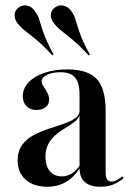

<svg xmlns="http://www.w3.org/2000/svg" viewBox="-20 -687 499 718"><path d="M277.4 -207.3V-333.1Q277.4 -377.4 260.5 -397.2Q243.5 -416.9 206.5 -416.9Q176.6 -416.9 156 -407.3Q135.5 -397.6 135.5 -383.9Q135.5 -374.2 142.7 -363.7Q150 -353.2 156.9 -340.7Q163.7 -328.2 163.7 -314.5Q163.7 -296.8 150.8 -286.3Q137.9 -275.8 116.1 -275.8Q92.7 -275.8 79 -289.9Q65.3 -304 65.3 -327.4Q65.3 -356.5 86.7 -379Q108.1 -401.6 146 -414.5Q183.9 -427.4 231.5 -427.4Q308.9 -427.4 341.9 -391.5Q375 -355.6 375 -272.6V-207.3ZM156.5 11.3Q105.6 11.3 75.8 -15.3Q46 -41.9 46 -87.1Q46 -122.6 62.9 -145.2Q79.8 -167.7 106 -181.9Q132.3 -196 161.7 -205.2Q191.1 -214.5 217.7 -223.8Q244.4 -233.1 261.3 -245.2Q278.2 -257.3 278.2 -277.4V-260.5Q275.8 -245.2 261.3 -233.5Q246.8 -221.8 228.6 -210.9Q210.5 -200 192.3 -185.9Q174.2 -171.8 162.1 -151.2Q150 -130.6 150 -100.8Q150 -66.9 166.1 -47.2Q182.3 -27.4 211.3 -27.4Q231.5 -27.4 249.2 -38.7Q266.9 -50 280.6 -71.8V-62.1Q258.1 -25 227.4 -6.9Q196.8 11.3 156.5 11.3ZM375 -44.4Q375 -25 380.2 -16.5Q385.5 -8.1 396.8 -8.1Q408.1 -8.1 418.5 -14.5Q429 -21 437.9 -27.4L441.9 -20.2Q424.2 -5.6 404 2.8Q383.9 11.3 355.6 11.3Q316.1 11.3 296.8 -6.5Q277.4 -24.2 277.4 -59.7V-207.3H375ZM175.8 -479.8Q141.1 -517.7 116.5 -537.9Q91.9 -558.1 75 -571Q58.1 -583.9 46 -599.2Q33.1 -616.9 34.7 -633.1Q36.3 -649.2 50 -658.9Q63.7 -669.4 81 -666.1Q98.4 -662.9 110.5 -645.2Q122.6 -629.8 128.2 -609.3Q133.9 -588.7 144.8 -558.5Q155.6 -528.2 180.6 -483.1ZM311.3 -479.8Q276.6 -517.7 252 -537.9Q227.4 -558.1 210.9 -571Q194.4 -583.9 182.3 -599.2Q168.5 -616.9 170.2 -633.1Q171.8 -649.2 185.5 -658.9Q199.2 -669.4 216.5 -666.1Q233.9 -662.9 246.8 -645.2Q258.1 -629.8 263.7 -609.3Q269.4 -588.7 280.2 -558.5Q291.1 -528.2 316.1 -483.1Z"/></svg>

Font: Playfair 144pt SemiCondensed SemiBold
Style: Regular
Weight: 600
Width: 4
Designer: Claus Eggers Sørensen
Foundry: Claus Eggers Sørensen
Version: Version 2.203